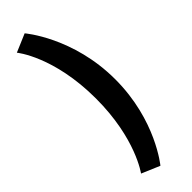

<svg xmlns="http://www.w3.org/2000/svg" viewBox="-370 -882 1149 1149"><g transform="rotate(-45 205.0 -307.5)"><path d="M182 260C182 260 357 49 357 -297C357 -653 168 -875 168 -875L53 -826C53 -826 194 -655 194 -297C194 41 67 211 67 211Z"/></g></svg>

Font: Sztylet
Style: Bd
Weight: 700
Foundry: Cannot Into Space Fonts, PlusOne Fonts
Version: Version 0.12